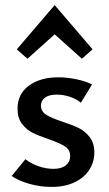

<svg xmlns="http://www.w3.org/2000/svg" viewBox="-20 -729 427 755"><path d="M46 -535 195 -709 344 -535 302 -498 195 -594 88 -498ZM26 -37 80 -103Q101 -86 131 -75.5Q161 -65 190 -65Q222 -65 239 -79Q256 -93 256 -115Q256 -140 236 -153Q216 -166 171 -182Q132 -195 108 -207Q84 -219 66.5 -242Q49 -265 49 -301Q49 -360 94 -392.5Q139 -425 209 -425Q243 -425 279.5 -417.5Q316 -410 342 -397L298 -325Q280 -340 254.5 -348.5Q229 -357 203 -357Q173 -357 157 -345Q141 -333 141 -314Q141 -291 161.5 -278Q182 -265 224 -251Q264 -238 289.5 -225.5Q315 -213 333 -189.5Q351 -166 351 -129Q351 -93 331.5 -62Q312 -31 274 -12.5Q236 6 183 6Q138 6 95.5 -6Q53 -18 26 -37Z"/></svg>

Font: Ysabeau Infant Semibold
Style: Regular
Weight: 600
Designer: Christian Thalmann (Catharsis Fonts)
Version: Version 0.003